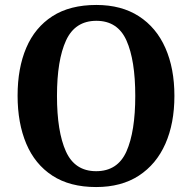

<svg xmlns="http://www.w3.org/2000/svg" viewBox="-20 -745 775 775"><path d="M368 10Q262 10 191.5 -36Q121 -82 86 -165Q51 -248 51 -359Q51 -470 86 -552Q121 -634 191.5 -679.5Q262 -725 369 -725Q470 -725 540.5 -679.5Q611 -634 647.5 -551.5Q684 -469 684 -358Q684 -247 647.5 -164.5Q611 -82 540.5 -36Q470 10 368 10ZM368 -54Q455 -54 490.5 -134Q526 -214 526 -358Q526 -502 490.5 -581.5Q455 -661 369 -661Q283 -661 246.5 -581.5Q210 -502 210 -358Q210 -214 246 -134Q282 -54 368 -54Z"/></svg>

Font: Noto Serif Tamil SemiCondensed
Style: Bold Italic
Weight: 700
Width: 4
Italic angle: -12°
Designer: Indian Type Foundry, Tom Grace, and the Monotype Design Team
Foundry: Monotype Imaging Inc.
Version: Version 2.003; ttfautohint (v1.8.4.7-5d5b)